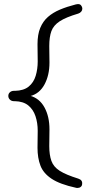

<svg xmlns="http://www.w3.org/2000/svg" viewBox="-20 -727 467 947"><path d="M363 200Q361 200 359 200Q357 200 354 199Q276 182 235 155Q194 128 179.5 90Q165 52 165 2L166 -82Q166 -121 155 -154Q144 -187 119.5 -207Q95 -227 53 -228H48Q37 -228 29 -235.5Q21 -243 21 -254Q21 -265 29 -272Q37 -279 48 -279H54Q97 -280 121.5 -300Q146 -320 156 -353Q166 -386 166 -424L165 -509Q165 -557 178.5 -589.5Q192 -622 216.5 -643.5Q241 -665 275.5 -679.5Q310 -694 353 -705Q372 -710 379 -701.5Q386 -693 386 -684Q386 -676 380.5 -669.5Q375 -663 366 -660Q305 -642 274.5 -622Q244 -602 233.5 -573.5Q223 -545 223 -500L224 -418Q224 -356 199.5 -310.5Q175 -265 129 -253L128 -255Q175 -242 199.5 -197Q224 -152 224 -89L223 -6Q223 37 233.5 66.5Q244 96 274.5 115.5Q305 135 366 154Q388 161 385 181Q385 189 378.5 194.5Q372 200 363 200Z"/></svg>

Font: zvoove
Style: Regular
Weight: 400
Designer: Vernon Adams (Nunito) & Andrew Paglinawan (Quicksand)
Foundry: zvoove
Version: Version 3.006